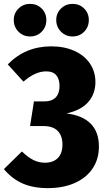

<svg xmlns="http://www.w3.org/2000/svg" viewBox="-28 -952 545 990"><path d="M-8 -80 85 -171Q116 -141 144 -127Q172 -113 204 -113Q246 -113 270 -137Q294 -161 294 -207Q294 -252 269.5 -277Q245 -302 196 -302H127L147 -429H199Q239 -429 259 -449.5Q279 -470 279 -509Q279 -543 262.5 -563.5Q246 -584 210 -584Q153 -584 93 -531L12 -620Q103 -713 236 -713Q304 -713 356 -689.5Q408 -666 436 -624Q464 -582 464 -529Q464 -469 427.5 -426.5Q391 -384 315 -367Q397 -357 439.5 -314.5Q482 -272 482 -196Q482 -131 449 -82.5Q416 -34 356.5 -8Q297 18 219 18Q142 18 87.5 -6.5Q33 -31 -8 -80ZM211 -849Q211 -813 187 -788.5Q163 -764 127 -764Q92 -764 67.5 -788.5Q43 -813 43 -849Q43 -884 67.5 -908Q92 -932 127 -932Q163 -932 187 -908Q211 -884 211 -849ZM430 -849Q430 -813 406 -788.5Q382 -764 346 -764Q311 -764 286.5 -788.5Q262 -813 262 -849Q262 -884 286.5 -908Q311 -932 346 -932Q382 -932 406 -908Q430 -884 430 -849Z"/></svg>

Font: Fira Sans Condensed ExtraBold
Style: Regular
Weight: 800
Width: 3
Designer: Carrois Corporate & Edenspiekermann AG
Foundry: Carrois Corporate GbR & Edenspiekermann AG
Version: Version 4.203